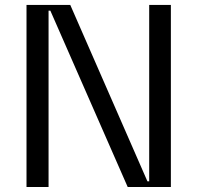

<svg xmlns="http://www.w3.org/2000/svg" viewBox="-20 -747 789 767"><path d="M576 -727.3H662.6V0H490.1L181.1 -704.5H174V0H85.9V-727.3H260.7L568.9 -22.7H576Z"/></svg>

Font: Riot Sans
Style: Regular
Weight: 400
Designer: Rasmus Andersson
Foundry: rsms
Version: Version 4.001